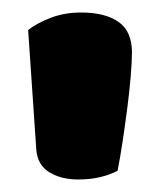

<svg xmlns="http://www.w3.org/2000/svg" viewBox="-20 -655 259 307"><path d="M168 -382Q157 -376 141 -372Q125 -368 105 -368Q78 -368 59 -379.5Q40 -391 38 -416L25 -607Q39 -618 61 -626.5Q83 -635 110 -635Q148 -635 169.5 -620Q191 -605 191 -571Q191 -557 189 -533Q187 -509 183.5 -482Q180 -455 176 -428.5Q172 -402 168 -382Z"/></svg>

Font: Baloo Da 2 ExtraBold
Style: Regular
Weight: 800
Designer: Noopur Datye, Sulekha Rajkumar and Ek Type
Foundry: Ek Type
Version: Version 1.640;hotconv 1.0.111;makeotfexe 2.5.65597; ttfautoh